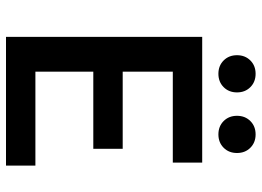

<svg xmlns="http://www.w3.org/2000/svg" viewBox="-136 -736 872 640"><g transform="rotate(90 300.0 -416.0)"><path d="M103 0V-654H522V-556H219V-389H476V-291H219V-98H532V0ZM226 -708Q199 -708 181.5 -725.5Q164 -743 164 -770Q164 -797 181.5 -814.5Q199 -832 226 -832Q253 -832 270.5 -814.5Q288 -797 288 -770Q288 -743 270.5 -725.5Q253 -708 226 -708ZM428 -708Q401 -708 383.5 -725.5Q366 -743 366 -770Q366 -797 383.5 -814.5Q401 -832 428 -832Q455 -832 472.5 -814.5Q490 -797 490 -770Q490 -743 472.5 -725.5Q455 -708 428 -708Z"/></g></svg>

Font: Source Code Pro SemiBold
Style: Regular
Weight: 600
Monospace: yes
Designer: Paul D. Hunt, Teo Tuominen
Foundry: Adobe Systems Incorporated
Version: Version 1.018;hotconv 1.0.116;makeotfexe 2.5.65601